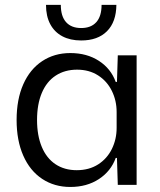

<svg xmlns="http://www.w3.org/2000/svg" viewBox="-20 -749 650 778"><path d="M47.3 -262.7Q47.3 -346.4 74.3 -407.4Q101.3 -468.4 150.8 -501.2Q200.3 -534 264.9 -534Q332 -534 380.8 -502.4Q429.6 -470.7 448.9 -417.1H453.9L457.3 -524.7H533.6V0H457.3L453.9 -109H448.9Q429.6 -55.4 380.8 -23.4Q332 8.6 264.9 8.6Q200.3 8.6 150.8 -24.2Q101.3 -57 74.3 -118.4Q47.3 -179.7 47.3 -262.7ZM452.6 -231.1V-295Q452.6 -341.6 433.1 -380.9Q413.7 -420.3 377.4 -443.5Q341.1 -466.7 292.3 -466.7Q242.3 -466.7 205.5 -442.5Q168.7 -418.3 149.4 -372.3Q130.1 -326.3 130.1 -262.7Q130.1 -199.9 149.3 -153.9Q168.4 -107.9 204.8 -83.6Q241.1 -59.4 290.9 -59.4Q341.1 -59.4 377.6 -82.8Q414 -106.1 433.3 -145.4Q452.6 -184.6 452.6 -231.1ZM166.4 -729.3H226.4Q226.4 -683 247.8 -659.2Q269.1 -635.4 309 -635.4Q348.9 -635.4 370.2 -659.2Q391.6 -683 391.6 -729.3H451.6Q450.9 -660 413.5 -622.5Q376.1 -585 309 -585Q264.6 -585 232.6 -602Q200.7 -619 183.6 -651.1Q166.4 -683.3 166.4 -729.3Z"/></svg>

Font: Mona Sans VF XLt
Style: Regular
Weight: 200
Designer: Deni Anggara
Foundry: GitHub
Version: Version 2.000;Glyphs 3.2.3 (3260)